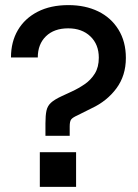

<svg xmlns="http://www.w3.org/2000/svg" viewBox="-20 -732 540 752"><path d="M158 -200V-249Q158 -280 162 -298.5Q166 -317 179.5 -329.5Q193 -342 221 -355L262 -374Q288 -386 312 -402.5Q336 -419 351.5 -444Q367 -469 367 -506Q367 -558 334 -589.5Q301 -621 247 -621Q192 -621 160 -590Q128 -559 128 -507H23Q23 -568 50 -614Q77 -660 127.5 -686Q178 -712 248 -712Q314 -712 364.5 -687.5Q415 -663 444 -616Q473 -569 473 -505Q473 -436 436 -386Q399 -336 339 -308L283 -280Q265 -272 259 -264.5Q253 -257 253 -237V-200ZM136 0V-136H278V0Z"/></svg>

Font: Host Grotesk Light Medium
Style: Regular
Weight: 500
Version: Version 1.003